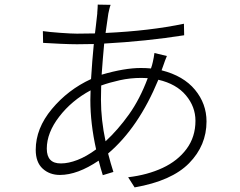

<svg xmlns="http://www.w3.org/2000/svg" viewBox="-20 -789 1040 833"><path d="M438 -176Q492 -226 539.5 -292.5Q587 -359 621 -450Q608 -451 594 -451Q545 -451 500 -441Q455 -431 419 -418Q418 -387 418 -357Q418 -269 438 -176ZM245 -80Q277 -80 316 -95Q355 -110 397 -141Q372 -253 372 -355Q372 -376 373 -397Q291 -353 237 -283Q183 -213 183 -144Q183 -79 245 -80ZM690 -509 681 -484Q776 -460 826 -399.5Q876 -339 876 -262Q876 -158 800.5 -81Q725 -4 564 24L536 -20Q620 -30 685.5 -60.5Q751 -91 789.5 -143Q828 -195 828 -265Q828 -326 786.5 -375.5Q745 -425 667 -443Q581 -235 449 -123Q460 -80 472 -43L426 -29Q417 -57 408 -92Q316 -30 240 -30Q195 -30 165 -57.5Q135 -85 135 -139Q135 -232 205 -316Q275 -400 375 -446Q380 -527 387 -598Q349 -597 314 -597Q287 -597 242 -599Q197 -601 167 -603L166 -654Q194 -650 242 -646.5Q290 -643 314 -643Q352 -643 392 -644Q394 -662 396 -677Q400 -707 402 -730Q402 -732 402 -734Q404 -757 404 -769L460 -768Q457 -761 454.5 -750Q452 -739 450 -730Q445 -697 438 -646Q630 -655 778 -686L779 -636Q614 -610 432 -600Q426 -536 421 -465Q520 -494 591 -494Q614 -494 635 -492Q640 -506 643 -520Q645 -529 647 -539.5Q649 -550 650 -559L704 -546Q700 -537 696 -526Q693 -516 690 -509Z"/></svg>

Font: LXGW 975 Gothic SC 200W
Style: Regular
Weight: 200
Version: Version 2.01;February 25, 2021